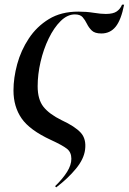

<svg xmlns="http://www.w3.org/2000/svg" viewBox="-20 -595 554 826"><path d="M38 -206Q38 -260 54 -319Q70 -378 104 -429.5Q138 -481 190.5 -513Q243 -545 317 -545Q352 -545 383 -540Q414 -535 435 -535Q467 -535 482.5 -546Q498 -557 505 -575H514Q501 -509 477.5 -480Q454 -451 416 -451Q388 -451 375 -463.5Q362 -476 354 -492.5Q346 -509 335.5 -521Q325 -533 302 -533Q270 -533 241 -504.5Q212 -476 189.5 -429.5Q167 -383 154.5 -329Q142 -275 142 -224Q142 -167 167 -135.5Q192 -104 245 -78Q303 -51 327.5 -24Q352 3 346 49Q341 89 307 130.5Q273 172 222 211L217 206Q250 174 268.5 144.5Q287 115 287 88Q287 60 268 45Q249 30 199 7Q108 -35 73 -85.5Q38 -136 38 -206Z"/></svg>

Font: Noto Serif Display SemiCondensed Medium
Style: Italic
Weight: 500
Width: 4
Italic angle: -12°
Designer: Monotype Design Team
Foundry: Monotype Imaging Inc.
Version: Version 2.009